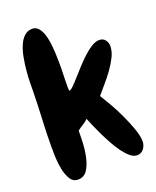

<svg xmlns="http://www.w3.org/2000/svg" viewBox="-141 -814 750 924"><g transform="rotate(-20 234.0 -352.0)"><path d="M462.9 -525.4Q462.9 -498 448.7 -469.7Q434.6 -441.4 414.6 -413.6Q394.5 -385.7 372.6 -360.8Q350.6 -335.9 334 -315.4Q347.7 -293.9 368.2 -258.3Q388.7 -222.7 407.2 -182.6Q425.8 -142.6 439 -104.5Q452.1 -66.4 452.1 -41Q452.1 -20.5 439.5 -3.4Q426.8 13.7 404.3 13.7Q387.7 13.7 370.6 -0.5Q353.5 -14.6 336.4 -37.6Q319.3 -60.5 303.7 -88.9Q288.1 -117.2 274.9 -144.5Q261.7 -171.9 251.5 -195.8Q241.2 -219.7 235.4 -234.4Q222.7 -221.7 208.5 -213.4Q194.3 -205.1 180.7 -194.3Q180.7 -173.8 179.2 -136.7Q177.7 -99.6 170.4 -63.5Q163.1 -27.3 146.5 -0.5Q129.9 26.4 97.7 26.4Q72.3 26.4 58.6 3.4Q44.9 -19.5 38.6 -50.3Q32.2 -81.1 31.2 -112.8Q30.3 -144.5 30.3 -161.1Q30.3 -233.4 34.2 -305.7Q38.1 -377.9 39.1 -450.2Q39.1 -466.8 39.6 -493.7Q40 -520.5 43 -551.8Q45.9 -583 51.8 -615.2Q57.6 -647.5 68.4 -673.3Q79.1 -699.2 96.2 -715.3Q113.3 -731.4 137.7 -731.4Q155.3 -731.4 167.5 -718.3Q179.7 -705.1 187 -684.6Q194.3 -664.1 197.8 -638.7Q201.2 -613.3 202.6 -588.4Q204.1 -563.5 204.1 -542Q204.1 -520.5 204.1 -507.8Q204.1 -499 203.6 -481.9Q203.1 -464.8 202.6 -446.3Q202.1 -427.7 202.1 -412.1Q202.1 -396.5 204.1 -389.6Q210.9 -389.6 224.6 -402.8Q238.3 -416 256.3 -436.5Q274.4 -457 295.4 -480Q316.4 -502.9 338.4 -523.4Q360.4 -543.9 381.8 -557.1Q403.3 -570.3 421.9 -570.3Q441.4 -570.3 452.1 -556.6Q462.9 -543 462.9 -525.4Z"/></g></svg>

Font: Chewy
Style: Regular
Weight: 400
Designer: Squid
Foundry: Font Diner, Inc DBA Sideshow
Version: Version 1.000